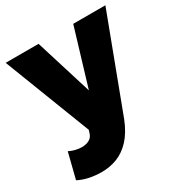

<svg xmlns="http://www.w3.org/2000/svg" viewBox="-172 -642 942 993"><g transform="rotate(-30 299.0 -146.0)"><path d="M152 223Q114.5 223 78.8 215.8Q43 208.5 13.5 193L51.5 41.5Q68 50 88 55Q108 60 126 60Q151 60 170 50Q189 40 196 16L201 0L2 -515H198.5L303.5 -176.5L405.5 -515H597.5L387 44Q360.5 110.5 324 149.8Q287.5 189 244 206Q200.5 223 152 223Z"/></g></svg>

Font: Geologica ExtraBold
Style: Regular
Weight: 800
Designer: Sindre Bremnes, Frode Helland
Foundry: Monokrom Skriftforlag AS
Version: Version 1.010;gftools[0.9.28]